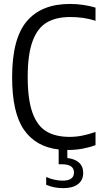

<svg xmlns="http://www.w3.org/2000/svg" viewBox="-20 -770 528 998"><path d="M124 -370.5Q124 -252 149 -183.5Q174 -115 221.5 -86.8Q269 -58.5 342 -58.5Q374.5 -58.5 406.5 -64.8Q438.5 -71 476.5 -84V-15.5Q446 -4 409.5 2.8Q373 9.5 335 9.5H330V51.5Q368.5 55.5 390.5 75.2Q412.5 95 412.5 129Q412.5 166.5 385.2 187.2Q358 208 308.5 208Q261 208 220 190.5V150Q264 169 305.5 169Q364.5 169 364.5 126.5Q364.5 105 348.8 94.5Q333 84 304.5 84H285V7Q166.5 -6.5 104.8 -95.2Q43 -184 43 -368.5Q43 -569.5 119.2 -659.5Q195.5 -749.5 343 -749.5Q412 -749.5 476.5 -730.5V-662Q443.5 -672.5 411.8 -677Q380 -681.5 345 -681.5Q270.5 -681.5 222.2 -652.5Q174 -623.5 149 -555Q124 -486.5 124 -370.5Z"/></svg>

Font: Encode Sans Condensed
Style: Regular
Weight: 400
Width: 3
Designer: Multiple Designers
Foundry: Impallari Type
Version: Version 2.000